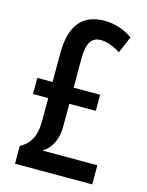

<svg xmlns="http://www.w3.org/2000/svg" viewBox="-111 -793 662 862"><g transform="rotate(15 220.5 -362.0)"><path d="M267 -724Q338 -724 398 -682L365 -604Q315 -636 273 -636Q240 -636 225 -611Q210 -586 210 -531V-398H333V-323H210V-220Q210 -128 148 -89H403V0H44V-83Q78 -100 95 -132.5Q112 -165 112 -219V-323H41V-398H112V-531Q112 -724 267 -724Z"/></g></svg>

Font: Noto Sans Lao UI ExtCond Med
Style: Regular
Weight: 500
Width: 2
Designer: Monotype Design Team
Foundry: Monotype Imaging Inc.
Version: Version 2.000; ttfautohint (v1.8.4.7-5d5b)